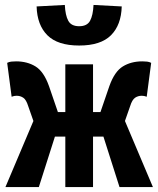

<svg xmlns="http://www.w3.org/2000/svg" viewBox="-20 -756 640 776"><path d="M2 0 115 -267 94 -327Q86 -353 74 -361Q62 -369 47 -369Q42 -369 37 -368Q32 -367 27 -365L9 -502Q17 -506 25.5 -507Q34 -508 45 -508Q90 -508 123.5 -487.5Q157 -467 178 -408L214 -303H244V-496H356V-303H386L422 -408Q443 -467 476.5 -487.5Q510 -508 555 -508Q566 -508 574.5 -507Q583 -506 591 -502L573 -365Q568 -367 563 -368Q558 -369 553 -369Q538 -369 526 -361Q514 -353 506 -327L485 -267L598 0H463L398 -204H356V0H244V-204H202L137 0ZM300 -572Q213 -572 171.5 -613.5Q130 -655 128 -730L242 -736Q244 -694 256 -672Q268 -650 300 -650Q332 -650 344 -672Q356 -694 358 -736L472 -730Q470 -655 428.5 -613.5Q387 -572 300 -572Z"/></svg>

Font: Source Code Pro
Style: Bold
Weight: 700
Monospace: yes
Designer: Paul D. Hunt, Teo Tuominen
Foundry: Adobe Systems Incorporated
Version: Version 2.030;PS 1.000;hotconv 16.6.51;makeotf.lib2.5.65220